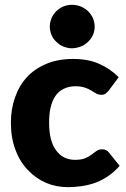

<svg xmlns="http://www.w3.org/2000/svg" viewBox="-20 -772 526 800"><path d="M474.6 -450.2 433.6 -395.5Q426.8 -387.2 419.9 -381.8Q413.6 -377 401.4 -377Q390.1 -377 380.9 -382.3Q377 -384.3 369.1 -389.2Q361.3 -394 359.9 -395Q346.7 -402.8 333 -407.2Q315.9 -412.6 294.4 -412.6Q267.1 -412.6 245.6 -401.9Q223.6 -391.1 210.9 -372.1Q197.3 -351.6 190.9 -324.7Q184.6 -297.4 184.6 -260.7Q184.6 -185.1 213.4 -146Q242.2 -106 292.5 -106Q318.8 -106 335.4 -112.8Q348.6 -118.2 361.8 -127.9Q363.8 -129.4 371.1 -135Q378.4 -140.6 382.3 -143.1Q391.6 -149.9 405.3 -149.9Q423.8 -149.9 433.6 -136.7L478.5 -81.1Q456.1 -55.2 428.2 -36.6Q400.9 -18.6 374 -9.3Q346.7 0 317.9 3.9Q288.1 7.8 263.7 7.8Q213.9 7.8 172.9 -9.8Q129.4 -28.3 97.2 -62.5Q63.5 -96.7 44.9 -146.5Q25.4 -196.3 25.4 -260.7Q25.4 -317.9 42.5 -365.7Q59.6 -415 91.8 -450.2Q124 -485.4 172.9 -505.9Q221.2 -526.4 284.7 -526.4Q346.7 -526.4 391.6 -506.8Q439.5 -485.8 474.6 -450.2ZM374.5 -661.1Q374.5 -643.1 367.2 -626Q360.4 -610.8 346.7 -597.7Q333.5 -584.5 316.4 -578.1Q296.9 -570.8 279.3 -570.8Q262.7 -570.8 244.1 -578.1Q228 -584.5 214.8 -597.7Q200.7 -610.8 194.8 -626Q187.5 -643.1 187.5 -661.1Q187.5 -678.7 194.8 -696.3Q200.7 -711.4 214.8 -725.6Q228 -738.3 244.1 -745.1Q261.7 -752 279.3 -752Q298.3 -752 316.4 -745.1Q333.5 -737.8 346.7 -725.6Q360.4 -711.9 367.2 -696.3Q374.5 -678.7 374.5 -661.1Z"/></svg>

Font: Lato-ExtraBold
Style: Regular
Weight: 500
Designer: Lukasz Dziedzic with Adam Twardoch and Botio Nikoltchev
Foundry: tyPoland Lukasz Dziedzic
Version: ""